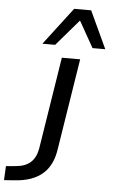

<svg xmlns="http://www.w3.org/2000/svg" viewBox="-188 -800 606 1034"><g transform="rotate(5 115.0 -283.0)"><path d="M-126 193 -122 117 -69 112Q-19 108 10 82.5Q39 57 48 7L127 -491H226L148 0Q142 43 126 77Q110 111 83.5 134.5Q57 158 18.5 172Q-20 186 -71 189ZM16 -557 170 -759H262L356 -557H287L207 -699L85 -557Z"/></g></svg>

Font: Nunito Sans 10pt SemiExpanded Medium
Style: Italic
Weight: 500
Width: 6
Italic angle: -9°
Designer: Vernon Adams
Foundry: Vernon Adams
Version: Version 3.101;gftools[0.9.27]